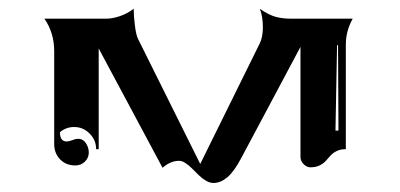

<svg xmlns="http://www.w3.org/2000/svg" viewBox="-20 -511 904 434"><path d="M80.3 -468.8H220.2Q234.4 -468.8 251.3 -474.6Q268.3 -480.5 282.2 -491.2Q282.2 -475.6 284.9 -453.6Q287.6 -431.6 292 -423.1L432.6 -140.4L567.1 -412.8Q574.2 -427.2 574.2 -449.5Q574.2 -473.4 567.4 -491Q587.6 -477.1 603.4 -472.9Q619.1 -468.8 636.7 -468.8H777.3Q761.7 -440.9 761.7 -410.2V-173.8Q749.8 -173.8 741.1 -169.6Q732.4 -165.3 727.1 -159.3Q721.7 -153.3 716.4 -147.3Q711.2 -141.4 702.5 -137.1Q693.8 -132.8 681.6 -132.8Q673.6 -132.8 666.4 -139.9Q659.2 -147 659.2 -156.2V-405L525.1 -153.3Q509 -123 493.8 -110.2Q478.5 -97.4 462.4 -97.4Q454.1 -97.4 445.3 -102.7Q436.5 -107.9 429.1 -115.2Q421.6 -122.6 414.4 -129.9Q407.2 -137.2 399.4 -142.3Q391.6 -147.5 384.8 -147.5Q365.5 -147.5 347.4 -131.8L203.1 -401.4V-173.8H197.3Q197.3 -194.3 182.6 -209.1Q168 -223.9 147.5 -223.9Q129.4 -223.9 115.5 -212.2Q115.5 -191.4 130.6 -191.2Q135.7 -191.2 143.4 -194.2Q151.1 -197.3 156.2 -197.3Q167.7 -197.3 174.2 -187.3Q180.7 -177.2 180.7 -166.3Q180.7 -154.1 171.8 -145.5Q162.8 -137 150.4 -137Q129.2 -137 115.8 -150.8Q102.5 -164.6 102.5 -185.8V-395.5Q102.5 -437 80.3 -468.8ZM738.3 -215.8H745.1L744.1 -409.2L741.9 -408.7Z"/></svg>

Font: AgreloyInT3
Style: Medium
Weight: 400
Designer: gluk
Foundry: gluk
Version: Version 0.27